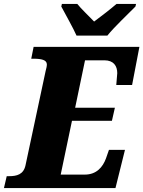

<svg xmlns="http://www.w3.org/2000/svg" viewBox="-44 -951 725 971"><path d="M343 -771H499C536 -817 604 -880 641 -918L644 -931H545C521 -910 465 -866 432 -842C409 -866 363 -910 347 -931H269L266 -918C286 -880 327 -808 343 -771ZM-24 0H540L588 -193H507L492 -150C476 -106 444 -68 385 -68H263L320 -340H522L537 -406H336L386 -646H484C531 -646 549 -617 549 -581C549 -575 545 -530 544 -521H624L661 -714H126L114 -654H126C166 -654 193 -648 193 -625C193 -616 190 -604 187 -593L85 -115C75 -68 40 -60 2 -60H-10Z"/></svg>

Font: Noto Serif SemiCondensed Black
Style: Italic
Weight: 900
Width: 4
Italic angle: -12°
Designer: Monotype Design Team
Foundry: Monotype Imaging Inc.
Version: Version 2.014